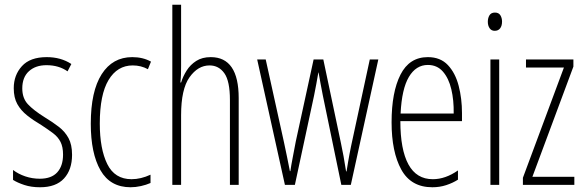

<svg xmlns="http://www.w3.org/2000/svg" viewBox="-20 -780 2465 810"><path d="M284 -127Q284 -64 250 -27Q216 10 149 10Q112 10 83 0.5Q54 -9 35 -21V-63Q57 -46 86.5 -36Q116 -26 148 -26Q197 -26 221.5 -53Q246 -80 246 -128Q246 -160 235.5 -181Q225 -202 204.5 -217.5Q184 -233 155 -252Q121 -272 94.5 -293Q68 -314 53 -341Q38 -368 38 -408Q38 -463 72.5 -501Q107 -539 177 -539Q237 -539 281 -510L265 -479Q228 -505 176 -505Q130 -505 102 -479.5Q74 -454 74 -407Q74 -366 97.5 -340.5Q121 -315 169 -285Q202 -265 228 -245Q254 -225 269 -197.5Q284 -170 284 -127Z M531 10Q445 10 404 -61.5Q363 -133 363 -258Q363 -395 409 -467Q455 -539 538 -539Q583 -539 617 -520L604 -488Q575 -504 540 -504Q475 -504 438 -442.5Q401 -381 401 -259Q401 -152 432.5 -88Q464 -24 535 -24Q574 -24 615 -43V-8Q597 0 574.5 5Q552 10 531 10Z M744 -503Q744 -480 743.5 -464.5Q743 -449 741 -432H744Q752 -458 767.5 -482.5Q783 -507 808 -523Q833 -539 869 -539Q987 -539 987 -366V0H950V-358Q950 -438 926.5 -471Q903 -504 864 -504Q815 -504 779.5 -454Q744 -404 744 -294V0H707V-760H744Z M1342 -377Q1337 -402 1332.5 -426.5Q1328 -451 1324 -474H1323Q1319 -451 1314.5 -426Q1310 -401 1305 -377L1224 0H1182L1065 -529H1101L1178 -180Q1185 -148 1191 -118Q1197 -88 1203 -58H1205Q1208 -80 1215 -116Q1222 -152 1228 -184L1303 -529H1344L1418 -178Q1430 -123 1440 -57H1442Q1446 -83 1449 -99.5Q1452 -116 1454.5 -130Q1457 -144 1461 -163L1540 -529H1576L1460 0H1420Z M1785 -539Q1838 -539 1869.5 -505.5Q1901 -472 1915 -418Q1929 -364 1929 -303V-269H1669Q1669 -149 1703 -86.5Q1737 -24 1806 -24Q1859 -24 1912 -61V-22Q1890 -8 1862.5 1Q1835 10 1804 10Q1714 10 1673 -64.5Q1632 -139 1632 -264Q1632 -391 1669.5 -465Q1707 -539 1785 -539ZM1785 -506Q1735 -506 1705 -455.5Q1675 -405 1670 -301H1894Q1895 -357 1884 -403.5Q1873 -450 1848.5 -478Q1824 -506 1785 -506Z M2068 -727Q2084 -727 2091 -715.5Q2098 -704 2098 -689Q2098 -671 2090 -660.5Q2082 -650 2067 -650Q2053 -650 2045.5 -661Q2038 -672 2038 -688Q2038 -704 2045 -715.5Q2052 -727 2068 -727ZM2086 -529V0H2049V-529Z M2403 0H2186V-30L2359 -495H2199V-529H2399V-499L2226 -34H2403Z"/></svg>

Font: Noto Sans Khmer UI ExtraCondensed ExtraLight
Style: Regular
Weight: 200
Width: 2
Designer: Danh Hong and the Monotype Design Team
Foundry: Monotype Imaging Inc.
Version: Version 2.002; ttfautohint (v1.8.4.7-5d5b)